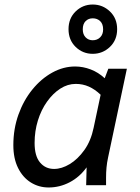

<svg xmlns="http://www.w3.org/2000/svg" viewBox="-20 -819 620 849"><path d="M39 -177Q39 -249 61.5 -312Q84 -375 123 -423Q162 -471 211 -498Q260 -525 312 -525Q347 -525 381 -512Q415 -499 443 -473L459 -515H541L458 -123Q453 -100 451 -78.5Q449 -57 449 -34V0H361L363 -79Q332 -36 288 -13Q244 10 195 10Q152 10 116.5 -12Q81 -34 60 -76Q39 -118 39 -177ZM133 -187Q133 -129 157 -100.5Q181 -72 219 -72Q253 -72 288.5 -93.5Q324 -115 353 -155.5Q382 -196 394 -254L425 -400Q400 -424 373 -436Q346 -448 315 -448Q279 -448 246.5 -427Q214 -406 188 -369.5Q162 -333 147.5 -286Q133 -239 133 -187ZM283 -690Q283 -738 314.5 -768.5Q346 -799 390 -799Q434 -799 466 -768.5Q498 -738 498 -690Q498 -642 466 -611.5Q434 -581 390 -581Q346 -581 314.5 -611.5Q283 -642 283 -690ZM346 -689Q346 -667 358.5 -654Q371 -641 390 -641Q410 -641 423 -654Q436 -667 436 -689Q436 -713 423 -725.5Q410 -738 390 -738Q371 -738 358.5 -725.5Q346 -713 346 -689Z"/></svg>

Font: Radio Canada
Style: Italic
Weight: 400
Italic angle: -12°
Designer: Charles Daoud, Etienne Aubert Bonn, Alexandre Saumier Demers, Jacques Le Bailly
Foundry: Radio-Canada
Version: Version 2.104;gftools[0.9.28.dev5+ged2979d]